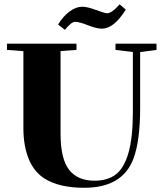

<svg xmlns="http://www.w3.org/2000/svg" viewBox="-20 -868 767 901"><path d="M458.5 -733.4Q433.1 -733.4 392.6 -749.5Q352.1 -765.6 332 -765.6Q314.9 -765.6 284.7 -728L252.4 -752.9Q276.9 -792.5 306.9 -814.5Q336.9 -836.4 365.7 -836.4Q390.1 -836.4 430.2 -821.3Q472.2 -805.7 482.4 -805.7Q504.4 -805.7 541.5 -847.7L570.3 -822.8Q514.2 -733.4 458.5 -733.4ZM375.5 13.2Q260.3 13.2 191.9 -28.3Q140.6 -59.6 115.2 -121.1Q89.8 -182.6 89.8 -266.1V-627.9L12.7 -633.8V-663.1H338.9V-633.8L264.2 -628.4V-240.7Q264.2 -122.6 304.2 -71.3Q344.2 -20 423.3 -20Q484.9 -20 523.4 -49.3Q562 -78.6 582.8 -150.4Q603.5 -222.2 603.5 -342.3V-624L522 -633.8V-663.1H714.4V-633.8L637.7 -623.5V-362.8Q637.7 -207.5 606.4 -124Q555.2 13.2 375.5 13.2Z"/></svg>

Font: Elstob Grade
Style: Regular
Weight: 400
Designer: Peter S. Baker
Version: Version 1.015